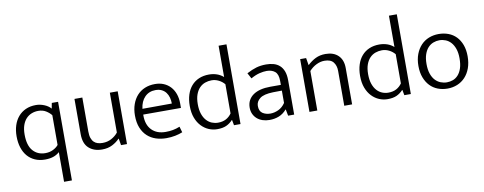

<svg xmlns="http://www.w3.org/2000/svg" viewBox="-74 -1082 4245 1684"><g transform="rotate(-10 2049.0 -240.0)"><path d="M381 -34Q355 -11 323.5 -1Q292 9 252 9Q202 9 162.5 -8.5Q123 -26 96 -57.5Q69 -89 54.5 -134Q40 -179 40 -235Q40 -287 54 -331Q68 -375 95.5 -407.5Q123 -440 163 -458Q203 -476 254 -476Q290 -476 326.5 -461.5Q363 -447 386 -421L395 -470H451V230H381ZM381 -363Q363 -386 334 -404Q305 -422 265 -422Q234 -422 206 -411Q178 -400 157 -377.5Q136 -355 124 -320.5Q112 -286 112 -238Q112 -141 153.5 -93.5Q195 -46 264 -46Q302 -46 332.5 -61Q363 -76 381 -98Z M912 -470H982V0H929L919 -59H916Q890 -31 851 -11Q812 9 760 9Q687 9 642 -31.5Q597 -72 597 -156V-470H667V-167Q667 -132 675 -109Q683 -86 697.5 -72Q712 -58 731.5 -52.5Q751 -47 774 -47Q817 -47 852.5 -66Q888 -85 912 -115Z M1503 -230H1167V-221Q1167 -138 1212 -92Q1257 -46 1335 -46Q1370 -46 1400 -51.5Q1430 -57 1462 -70L1477 -18Q1449 -6 1411.5 1.5Q1374 9 1332 9Q1283 9 1240 -5Q1197 -19 1164.5 -48.5Q1132 -78 1113 -124Q1094 -170 1094 -234Q1094 -289 1110 -334Q1126 -379 1154.5 -410.5Q1183 -442 1223.5 -459Q1264 -476 1314 -476Q1357 -476 1391.5 -461.5Q1426 -447 1451 -420Q1476 -393 1489.5 -355Q1503 -317 1503 -271ZM1431 -282Q1431 -310 1424 -335.5Q1417 -361 1402.5 -380.5Q1388 -400 1365 -411.5Q1342 -423 1310 -423Q1252 -423 1214.5 -385Q1177 -347 1169 -281Z M1923 -710H1993V0H1935L1926 -48H1924Q1898 -20 1866 -5.5Q1834 9 1785 9Q1747 9 1711 -6Q1675 -21 1646 -51Q1617 -81 1599.5 -126.5Q1582 -172 1582 -234Q1582 -289 1596.5 -334Q1611 -379 1638.5 -410.5Q1666 -442 1705.5 -459Q1745 -476 1795 -476Q1832 -476 1864.5 -465Q1897 -454 1923 -431ZM1923 -367Q1901 -393 1871 -407.5Q1841 -422 1809 -422Q1779 -422 1751 -412Q1723 -402 1701.5 -380Q1680 -358 1667 -322.5Q1654 -287 1654 -237Q1654 -185 1666.5 -149Q1679 -113 1700 -90Q1721 -67 1747.5 -56.5Q1774 -46 1802 -46Q1843 -46 1873 -62Q1903 -78 1923 -107Z M2130 -428Q2177 -453 2216.5 -464.5Q2256 -476 2304 -476Q2340 -476 2370.5 -467.5Q2401 -459 2423.5 -439Q2446 -419 2458.5 -386.5Q2471 -354 2471 -306V0H2417L2406 -57H2404Q2374 -22 2335.5 -6.5Q2297 9 2251 9Q2218 9 2189.5 -0.5Q2161 -10 2140.5 -28Q2120 -46 2108.5 -71Q2097 -96 2097 -127Q2097 -164 2112 -192Q2127 -220 2154.5 -239Q2182 -258 2220.5 -267.5Q2259 -277 2306 -277H2401V-312Q2401 -372 2373 -395.5Q2345 -419 2299 -419Q2271 -419 2235.5 -410.5Q2200 -402 2157 -378ZM2401 -226 2323 -225Q2240 -223 2205 -196Q2170 -169 2170 -130Q2170 -83 2199 -64Q2228 -45 2268 -45Q2303 -45 2339 -61.5Q2375 -78 2401 -116Z M2677 0H2607V-470H2660L2671 -405Q2706 -438 2744.5 -457Q2783 -476 2833 -476Q2905 -476 2946 -436Q2987 -396 2987 -324V0H2917V-311Q2917 -358 2893 -388.5Q2869 -419 2813 -419Q2778 -419 2742 -401.5Q2706 -384 2677 -352Z M3440 -710H3510V0H3452L3443 -48H3441Q3415 -20 3383 -5.5Q3351 9 3302 9Q3264 9 3228 -6Q3192 -21 3163 -51Q3134 -81 3116.5 -126.5Q3099 -172 3099 -234Q3099 -289 3113.5 -334Q3128 -379 3155.5 -410.5Q3183 -442 3222.5 -459Q3262 -476 3312 -476Q3349 -476 3381.5 -465Q3414 -454 3440 -431ZM3440 -367Q3418 -393 3388 -407.5Q3358 -422 3326 -422Q3296 -422 3268 -412Q3240 -402 3218.5 -380Q3197 -358 3184 -322.5Q3171 -287 3171 -237Q3171 -185 3183.5 -149Q3196 -113 3217 -90Q3238 -67 3264.5 -56.5Q3291 -46 3319 -46Q3360 -46 3390 -62Q3420 -78 3440 -107Z M4058 -240Q4058 -181 4041 -134.5Q4024 -88 3994 -56Q3964 -24 3923.5 -7.5Q3883 9 3837 9Q3790 9 3750 -6.5Q3710 -22 3681 -52.5Q3652 -83 3635 -127.5Q3618 -172 3618 -230Q3618 -289 3635.5 -335Q3653 -381 3683 -412.5Q3713 -444 3753.5 -460Q3794 -476 3841 -476Q3887 -476 3927 -461Q3967 -446 3996 -416Q4025 -386 4041.5 -342Q4058 -298 4058 -240ZM3985 -235Q3985 -284 3972.5 -319.5Q3960 -355 3939.5 -377.5Q3919 -400 3892.5 -410.5Q3866 -421 3838 -421Q3810 -421 3783.5 -411Q3757 -401 3736.5 -379Q3716 -357 3703.5 -321.5Q3691 -286 3691 -235Q3691 -184 3703.5 -148Q3716 -112 3737 -89.5Q3758 -67 3785 -56.5Q3812 -46 3840 -46Q3868 -46 3894 -55.5Q3920 -65 3940.5 -87.5Q3961 -110 3973 -146Q3985 -182 3985 -235Z"/></g></svg>

Font: Mukta Light
Style: Regular
Weight: 300
Designer: Girish Dalvi and Yashodeep Gholap
Foundry: Ek Type
Version: Version 2.538;PS 1.002;hotconv 16.6.51;makeotf.lib2.5.65220;